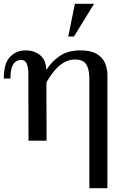

<svg xmlns="http://www.w3.org/2000/svg" viewBox="-20 -740 663 1010"><path d="M450 250V-327Q450 -376 433.5 -401.5Q417 -427 375 -427Q335 -427 299 -400Q263 -373 224 -307V-372Q252 -417 295 -446Q338 -475 403 -475Q456 -475 487 -457.5Q518 -440 531.5 -410.5Q545 -381 545 -345V250ZM130 0 129 -351Q129 -386 120.5 -405.5Q112 -425 89 -425Q78 -425 65 -417.5Q52 -410 43.5 -389Q35 -368 35 -327H0Q0 -406 32.5 -440.5Q65 -475 116 -475Q158 -475 189.5 -451Q221 -427 224 -372L225 0ZM339 -548 374 -720H475L369 -548Z"/></svg>

Font: Brygada 1918 Medium
Style: Regular
Weight: 500
Designer: Mateusz Machalski | Borys Kosmynka | Przemek Hoffer
Foundry: NIEPODLEGLA 2018
Version: Version 3.006